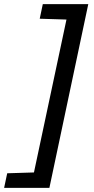

<svg xmlns="http://www.w3.org/2000/svg" viewBox="-66 -763 458 933"><path d="M-46 150 -31 79 99 75 257 -668 127 -672 142 -743H363L174 150Z"/></svg>

Font: Saira SemiExpanded Medium
Style: Italic
Weight: 500
Width: 6
Italic angle: -12°
Designer: Hector Gatti with collaboration of the Omnibus-Type team
Foundry: Omnibus-Type
Version: Version 1.101